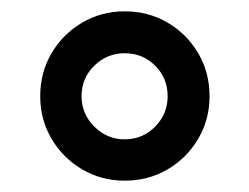

<svg xmlns="http://www.w3.org/2000/svg" viewBox="-20 -718 440 339"><path d="M200 -399Q159 -399 125 -419Q91 -439 71 -473Q51 -507 51 -548Q51 -590 71 -624Q91 -658 125 -678Q159 -698 200 -698Q242 -698 276 -678Q310 -658 330 -624Q350 -590 350 -548Q350 -507 330 -473Q310 -439 276 -419Q242 -399 200 -399ZM200 -472Q232 -472 254 -494.5Q276 -517 276 -548Q276 -580 254 -602Q232 -624 200 -624Q169 -624 146.5 -602Q124 -580 124 -548Q124 -517 146.5 -494.5Q169 -472 200 -472Z"/></svg>

Font: Archivo SemiBold
Style: Regular
Weight: 600
Designer: Hector Gatti
Foundry: Omnibus-Type
Version: Version 2.001